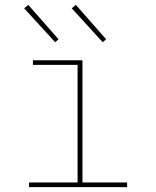

<svg xmlns="http://www.w3.org/2000/svg" viewBox="-20 -767 640 787"><path d="M99 0V-19H298V-501H115V-520H318V-19H501V0ZM401 -594 274 -733 291 -747 415 -606ZM206 -594 79 -733 96 -747 220 -606Z"/></svg>

Font: Iosevka SS04 Thin Extended
Style: Regular
Weight: 100
Width: 7
Monospace: yes
Designer: Belleve Invis
Foundry: Belleve Invis
Version: Version 19.0.0; ttfautohint (v1.8.4)